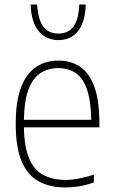

<svg xmlns="http://www.w3.org/2000/svg" viewBox="-20 -814 498 843"><path d="M267 9Q197 9 148.5 -18.5Q100 -46 74.5 -107.2Q49 -168.5 49 -270Q49 -371 73 -432Q97 -493 139.2 -520.5Q181.5 -548 236.5 -548Q291.5 -548 332 -520.8Q372.5 -493.5 394.5 -432.5Q416.5 -371.5 416.5 -270V-255H85Q86.5 -169 108 -118.2Q129.5 -67.5 170.2 -45.8Q211 -24 269 -24Q320.5 -24 392 -47V-13Q357.5 -1 327 4Q296.5 9 267 9ZM236 -515Q193 -515 159.5 -494.2Q126 -473.5 106.2 -424Q86.5 -374.5 85 -288H380.5Q379 -374.5 361 -424Q343 -473.5 311 -494.2Q279 -515 236 -515ZM236.5 -638Q182 -638 149.5 -677.8Q117 -717.5 114.5 -794H143Q147 -728.5 170 -697.5Q193 -666.5 236.5 -666.5Q280 -666.5 302.8 -697.5Q325.5 -728.5 328 -794H356.5Q354 -717 322.5 -677.5Q291 -638 236.5 -638Z"/></svg>

Font: Encode Sans SmCnd Th
Style: Regular
Weight: 100
Width: 4
Designer: Multiple Designers
Foundry: Impallari Type
Version: Version 3.002; ttfautohint (v1.8.3) -l 8 -r 50 -G 200 -x 14 